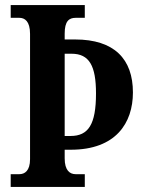

<svg xmlns="http://www.w3.org/2000/svg" viewBox="-20 -734 565 754"><path d="M22 0H313V-50H277C254 -50 234 -65 234 -112V-146H258C435 -146 502 -251 502 -371C502 -502 429 -579 275 -579H234V-602C234 -651 251 -664 277 -664H313V-714H22V-664H56C77 -664 98 -651 98 -601V-109C98 -63 77 -50 56 -50H22ZM257 -200H234V-523H261C331 -523 357 -475 357 -367C357 -245 327 -200 257 -200Z"/></svg>

Font: Noto Serif Myanmar ExtraCondensed
Style: Bold
Weight: 700
Width: 2
Designer: Ben Mitchell and the Monotype Design Team
Foundry: Monotype Imaging Inc.
Version: Version 2.106